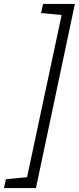

<svg xmlns="http://www.w3.org/2000/svg" viewBox="-24 -838 399 972"><path d="M-4 114H158L355 -818H194L184 -772L288 -762L113 59L6 69Z"/></svg>

Font: Advent Pro
Style: Italic
Weight: 400
Italic angle: -12°
Designer: VivaRado, Andreas Kalpakidis
Foundry: VivaRado, Andreas Kalpakidis
Version: Version 3.000